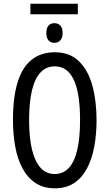

<svg xmlns="http://www.w3.org/2000/svg" viewBox="-20 -1006 590 1036"><path d="M400 -986V-929H144V-986ZM274 -881Q294 -881 306 -867.5Q318 -854 318 -828Q318 -803 306 -789Q294 -775 274 -775Q253 -775 241.5 -788.5Q230 -802 230 -828Q230 -854 241.5 -867.5Q253 -881 274 -881ZM501 -358Q501 -281 488.5 -214Q476 -147 449 -96.5Q422 -46 379.5 -18Q337 10 276 10Q214 10 171 -19Q128 -48 101 -98.5Q74 -149 62 -216Q50 -283 50 -359Q50 -481 75 -562Q100 -643 150.5 -683.5Q201 -724 276 -724Q357 -724 406.5 -675Q456 -626 478.5 -543.5Q501 -461 501 -358ZM137 -358Q137 -262 153 -197.5Q169 -133 199.5 -100Q230 -67 275 -67Q320 -67 350.5 -99Q381 -131 396.5 -196Q412 -261 412 -358Q412 -503 378 -575.5Q344 -648 276 -648Q230 -648 199 -615.5Q168 -583 152.5 -518.5Q137 -454 137 -358Z"/></svg>

Font: Noto Sans ExtraCondensed
Style: Regular
Weight: 400
Width: 2
Designer: Monotype Design Team
Foundry: Monotype Imaging Inc.
Version: Version 2.013